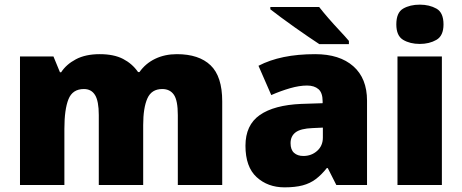

<svg xmlns="http://www.w3.org/2000/svg" viewBox="-20 -796 1988 826"><path d="M741 -563Q836 -563 886 -515Q936 -467 936 -360V0H745V-301Q745 -364 728 -388.5Q711 -413 678 -413Q632 -413 614 -372.5Q596 -332 596 -258V0H405V-301Q405 -361 389 -387Q373 -413 341 -413Q292 -413 274.5 -369Q257 -325 257 -242V0H66V-553H210L238 -485H243Q265 -519 306.5 -541Q348 -563 409 -563Q470 -563 509.5 -542.5Q549 -522 574 -486H580Q606 -523 647.5 -543Q689 -563 741 -563Z M1336 -563Q1441 -563 1500 -511Q1559 -459 1559 -363V0H1427L1390 -73H1386Q1363 -44 1338.5 -25.5Q1314 -7 1282 1.5Q1250 10 1204 10Q1132 10 1084 -34Q1036 -78 1036 -169Q1036 -258 1097.5 -301Q1159 -344 1276 -349L1368 -352V-360Q1368 -397 1350 -412.5Q1332 -428 1301 -428Q1268 -428 1228 -416.5Q1188 -405 1147 -387L1092 -513Q1140 -538 1200.5 -550.5Q1261 -563 1336 -563ZM1325 -245Q1273 -243 1251.5 -226.5Q1230 -210 1230 -180Q1230 -152 1245 -138.5Q1260 -125 1285 -125Q1320 -125 1344.5 -147Q1369 -169 1369 -204V-247ZM1353 -766Q1370 -744 1393.5 -717Q1417 -690 1441 -664.5Q1465 -639 1481 -620V-606H1354Q1334 -619 1305.5 -638.5Q1277 -658 1246.5 -679.5Q1216 -701 1188.5 -721.5Q1161 -742 1143 -756V-766Z M1786 -776Q1827 -776 1857.5 -759Q1888 -742 1888 -691Q1888 -642 1857.5 -624.5Q1827 -607 1786 -607Q1744 -607 1714.5 -624.5Q1685 -642 1685 -691Q1685 -742 1714.5 -759Q1744 -776 1786 -776ZM1881 -553V0H1690V-553Z"/></svg>

Font: Noto Sans Syriac Eastern Black
Style: Regular
Weight: 900
Designer: Patrick Giasson and the Monotype Design Team
Foundry: Monotype Imaging Inc.
Version: Version 3.001; ttfautohint (v1.8.4.7-5d5b)